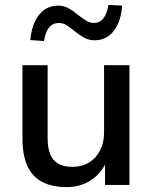

<svg xmlns="http://www.w3.org/2000/svg" viewBox="-20 -757 624 786"><path d="M252 9Q192 9 151.5 -13Q111 -35 91.5 -79Q72 -123 72 -189V-490H175V-190Q175 -152 185.5 -126Q196 -100 218.5 -87Q241 -74 276 -74Q315 -74 344 -91.5Q373 -109 389.5 -141Q406 -173 406 -214V-490H510V0H410V-107H421Q399 -51 355 -21Q311 9 252 9ZM160 -589 104 -593Q110 -659 140 -696.5Q170 -734 218 -734Q241 -734 260 -723.5Q279 -713 302 -694Q323 -678 336.5 -670.5Q350 -663 363 -663Q389 -663 403.5 -682Q418 -701 424 -737L480 -734Q475 -667 445 -629.5Q415 -592 367 -592Q345 -592 326 -602Q307 -612 282 -632Q262 -649 249 -656Q236 -663 221 -663Q196 -663 181 -644.5Q166 -626 160 -589Z"/></svg>

Font: Nunito Sans 11pt SemiBold
Style: Regular
Weight: 600
Version: Version 3.101;gftools[0.9.27]